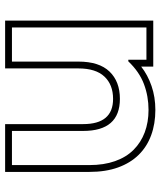

<svg xmlns="http://www.w3.org/2000/svg" viewBox="40 -638 612 731"><g transform="rotate(90 345.5 -273.0)"><path d="M609 -308Q609 -363 594 -405.5Q579 -448 551 -476Q523 -504 484.5 -518.5Q446 -533 399 -533Q347 -533 300.5 -515.5Q254 -498 214 -456H208V-525H85V-13H215V-266Q215 -345 253 -384.5Q291 -424 357 -424Q479 -424 479 -284V-13H609ZM635 13H453V-284Q453 -398 357 -398Q303 -398 272 -365Q241 -332 241 -266V13H59V-551H234V-505Q266 -530 308 -544.5Q350 -559 399 -559Q452 -559 495.5 -543Q539 -527 570 -495.5Q601 -464 618 -417Q635 -370 635 -308Z"/></g></svg>

Font: CMG Sans Outline
Style: Outline
Weight: 700
Designer: Julieta Ulanovsky
Foundry: Julieta Ulanovsky
Version: Version 7.200